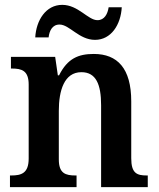

<svg xmlns="http://www.w3.org/2000/svg" viewBox="-20 -770 653 790"><path d="M371 -606C437 -606 477 -668 481 -740H427C423 -713 410 -687 381 -687C342 -687 302 -750 236 -750C169 -750 129 -687 125 -616H180C183 -643 195 -669 225 -669C266 -669 305 -606 371 -606ZM21 0H295V-48H291C250 -48 222 -56 222 -114V-314C222 -397 244 -473 315 -473C375 -473 396 -423 396 -337V0H588V-48H584C543 -48 520 -57 520 -119V-353C520 -489 463 -548 366 -548C303 -548 258 -530 223 -460H218L207 -536H25V-488H29C70 -488 98 -479 98 -422V-118C98 -57 68 -48 26 -48H21Z"/></svg>

Font: Noto Serif Armenian SemiCondensed SemiBold
Style: Regular
Weight: 600
Width: 4
Designer: Monotype Design Team
Foundry: Monotype Imaging Inc.
Version: Version 2.008